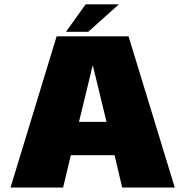

<svg xmlns="http://www.w3.org/2000/svg" viewBox="-20 -838 827 858"><path d="M27 0H262L296.5 -144.5H492L526 0H761L554.5 -675.5H233ZM333 -293.5 393.5 -543H395.5L456 -293.5ZM275 -696H374.5L511 -818.5H362.5Z"/></svg>

Font: Anybody Thin Black
Style: Regular
Weight: 900
Version: Version 1.113;gftools[0.9.25]